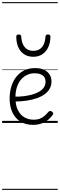

<svg xmlns="http://www.w3.org/2000/svg" viewBox="-20 -1163 566 1816"><path d="M293 18Q219 18 169.5 -15Q120 -48 95.5 -104Q71 -160 71 -229Q71 -294 88 -347.5Q105 -401 136.5 -439.5Q168 -478 212 -498.5Q256 -519 311 -519Q365 -519 399 -502Q433 -485 450 -456.5Q467 -428 467 -393Q467 -355 450 -324.5Q433 -294 402 -271.5Q371 -249 328 -234Q285 -219 232 -211Q179 -203 120 -203V-249Q165 -248 207.5 -253.5Q250 -259 287 -269.5Q324 -280 352 -297Q380 -314 395.5 -337Q411 -360 411 -390Q411 -430 383.5 -450Q356 -470 307 -470Q272 -470 239.5 -456Q207 -442 181.5 -413.5Q156 -385 141 -342Q126 -299 126 -240Q126 -168 149 -122Q172 -76 210.5 -53.5Q249 -31 296 -31Q335 -31 360.5 -42Q386 -53 404.5 -70Q423 -87 439 -106Q448 -114 455.5 -113.5Q463 -113 472 -107Q480 -101 483 -93Q486 -85 479 -77Q463 -53 436.5 -31Q410 -9 374 4.5Q338 18 293 18ZM295 -626Q222 -626 178.5 -676Q135 -726 134 -816Q134 -826 139 -831.5Q144 -837 157 -837Q170 -837 175 -831.5Q180 -826 181 -816Q184 -753 213.5 -717.5Q243 -682 295 -682Q348 -682 377.5 -717.5Q407 -753 410 -816Q411 -826 416 -831.5Q421 -837 433 -837Q446 -837 451.5 -831.5Q457 -826 457 -816Q456 -757 435.5 -714.5Q415 -672 379 -649Q343 -626 295 -626ZM0 623H526V633H0ZM0 -20H526V0H0ZM0 -505H526V-500H0ZM0 -1143H526V-1133H0Z"/></svg>

Font: Playwrite CL Guides
Style: Regular
Weight: 400
Designer: Veronika Burian, José Scaglione
Foundry: TypeTogether
Version: Version 1.003